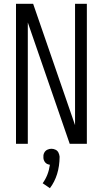

<svg xmlns="http://www.w3.org/2000/svg" viewBox="-20 -755 540 1008"><path d="M64 0V-735H92H154L374 -98V-735H436V0H408H346L126 -637V0ZM242 233 204 207Q234 166 242 110Q235 109 228 106Q218 101 212.5 90.5Q207 80 208 68Q207 57 212.5 46.5Q218 36 228.5 31Q239 26 250 26Q261 26 271.5 31Q282 36 287 46.5Q292 57 293 68Q292 167 242 233Z"/></svg>

Font: Iosevka SS01 Light
Style: Regular
Weight: 300
Monospace: yes
Designer: Belleve Invis
Foundry: Belleve Invis
Version: 2.3.3; ttfautohint (v1.8.3)